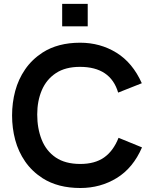

<svg xmlns="http://www.w3.org/2000/svg" viewBox="-20 -932 756 962"><path d="M382.5 10Q270.5 10 193.5 -39Q140 -73.5 106 -122.8Q72 -172 56.2 -231Q40.5 -290 40.5 -353.5Q40.5 -417 56.2 -476Q72 -535 105.8 -584.2Q139.5 -633.5 193 -668.5Q270 -718 381.5 -718Q482 -718 563.2 -668Q644.5 -618 690.5 -515L572 -468Q534 -597 380.5 -597Q307.5 -597 260 -565.5Q212.5 -534 189.5 -480Q166.5 -426 166.5 -358.5Q166.5 -288 189 -231.8Q211.5 -175.5 259.2 -143Q307 -110.5 382.5 -110.5Q455 -110.5 501.2 -142.8Q547.5 -175 574 -241.5L691.5 -193.5Q647 -90.5 565.2 -40.2Q483.5 10 382.5 10ZM419.5 -800H291.5V-912.5H419.5Z"/></svg>

Font: Acari Sans
Style: Bold
Weight: 700
Designer: Alfredo Marco Pradil and Stefan Peev (font) & Cristiano Sobral (main changes)
Foundry: Alfredo Marco Pradil and Stefan Peev (font) & Cristiano Sobral (main changes)
Version: Version 1.063; ttfautohint (v1.8.3)